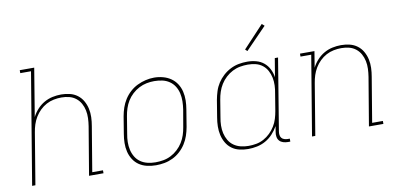

<svg xmlns="http://www.w3.org/2000/svg" viewBox="-71 -983 2543 1216"><g transform="rotate(-10 1200.0 -374.5)"><path d="M50 0 169 -716H100V-735H193L142 -426Q155 -452 175.5 -474.5Q196 -497 221.5 -511.5Q247 -526 275 -532Q303 -538 331 -538Q359 -538 386 -531.5Q413 -525 434.5 -509Q456 -493 469.5 -469.5Q483 -446 489 -419Q495 -392 494 -363.5Q493 -335 488 -307L440 -19H509V0H416L468 -310Q472 -335 473 -361Q474 -387 469 -411Q464 -435 452.5 -456Q441 -477 422 -492Q403 -507 379 -513Q355 -519 329 -519Q305 -519 280 -514Q255 -509 232.5 -497Q210 -485 191 -466.5Q172 -448 158.5 -425.5Q145 -403 137.5 -379.5Q130 -356 126 -331L71 0Z M846 8Q817 8 789 1.5Q761 -5 738.5 -20Q716 -35 701 -58.5Q686 -82 679.5 -109Q673 -136 673.5 -165Q674 -194 679 -223L697 -333Q702 -361 711 -387.5Q720 -414 735.5 -438.5Q751 -463 773 -483Q795 -503 821 -515.5Q847 -528 874.5 -534.5Q902 -541 929 -541Q958 -541 986 -533.5Q1014 -526 1036.5 -510.5Q1059 -495 1074 -472Q1089 -449 1095.5 -421.5Q1102 -394 1101.5 -365Q1101 -336 1096 -307L1078 -197Q1073 -169 1064 -142.5Q1055 -116 1039.5 -91.5Q1024 -67 1002 -47Q980 -27 954 -14.5Q928 -2 900.5 3Q873 8 846 8ZM846 -11Q871 -11 896.5 -15.5Q922 -20 945.5 -32Q969 -44 989 -62.5Q1009 -81 1023 -103.5Q1037 -126 1045 -150.5Q1053 -175 1057 -200L1076 -310Q1080 -336 1080.5 -362.5Q1081 -389 1075.5 -413.5Q1070 -438 1057 -459Q1044 -480 1023.5 -494Q1003 -508 978 -513.5Q953 -519 926 -519Q901 -519 876.5 -514Q852 -509 828.5 -497Q805 -485 785 -466.5Q765 -448 751.5 -426Q738 -404 730 -379.5Q722 -355 718 -330L700 -220Q695 -194 694.5 -168Q694 -142 699.5 -117.5Q705 -93 717.5 -72Q730 -51 750 -37Q770 -23 795 -17Q820 -11 846 -11Z M1439 8Q1410 8 1382.5 1.5Q1355 -5 1333.5 -21Q1312 -37 1298.5 -60.5Q1285 -84 1279 -110.5Q1273 -137 1273.5 -166Q1274 -195 1279 -223L1297 -333Q1302 -360 1310.5 -387Q1319 -414 1334.5 -438Q1350 -462 1372 -482Q1394 -502 1420 -515Q1446 -528 1473 -533Q1500 -538 1528 -538Q1557 -538 1585 -530.5Q1613 -523 1634 -505.5Q1655 -488 1667.5 -463Q1680 -438 1684 -410L1704 -530H1725L1649 -68Q1647 -57 1648.5 -45.5Q1650 -34 1656.5 -26Q1663 -18 1674 -14.5Q1685 -11 1696 -11H1709V8H1693Q1678 8 1663.5 3.5Q1649 -1 1639.5 -11.5Q1630 -22 1627.5 -37.5Q1625 -53 1628 -68L1634 -105Q1619 -78 1598 -55.5Q1577 -33 1551 -18.5Q1525 -4 1496 2Q1467 8 1439 8ZM1445 -11Q1469 -11 1494 -15.5Q1519 -20 1542 -32.5Q1565 -45 1584 -63.5Q1603 -82 1616.5 -104Q1630 -126 1637.5 -150.5Q1645 -175 1649 -199L1667 -309Q1672 -334 1673 -360Q1674 -386 1669 -410Q1664 -434 1652.5 -455.5Q1641 -477 1622 -492Q1603 -507 1578.5 -513Q1554 -519 1528 -519Q1503 -519 1478 -514.5Q1453 -510 1429.5 -498Q1406 -486 1386 -467.5Q1366 -449 1352 -426.5Q1338 -404 1330 -379.5Q1322 -355 1318 -330L1300 -220Q1295 -194 1294.5 -168Q1294 -142 1299.5 -118Q1305 -94 1317.5 -72.5Q1330 -51 1350 -37Q1370 -23 1394.5 -17Q1419 -11 1445 -11ZM1541 -604 1528 -616 1660 -757 1676 -743Z M1850 0 1935 -511H1866V-530H1959L1942 -426Q1955 -452 1975.5 -474.5Q1996 -497 2021.5 -511.5Q2047 -526 2075 -532Q2103 -538 2131 -538Q2159 -538 2186 -531.5Q2213 -525 2234.5 -509Q2256 -493 2269.5 -469.5Q2283 -446 2289 -419Q2295 -392 2294 -363.5Q2293 -335 2288 -307L2240 -19H2309V0H2216L2268 -310Q2272 -335 2273 -361Q2274 -387 2269 -411Q2264 -435 2252.5 -456Q2241 -477 2222 -492Q2203 -507 2179 -513Q2155 -519 2129 -519Q2105 -519 2080 -514Q2055 -509 2032.5 -497Q2010 -485 1991 -466.5Q1972 -448 1958.5 -425.5Q1945 -403 1937.5 -379.5Q1930 -356 1926 -331L1871 0Z"/></g></svg>

Font: Iosevka Curly Slab ThEx
Style: Italic
Weight: 100
Width: 7
Italic angle: -9°
Monospace: yes
Designer: Belleve Invis
Foundry: Belleve Invis
Version: Version 11.1.0; ttfautohint (v1.8.3)